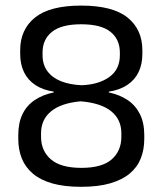

<svg xmlns="http://www.w3.org/2000/svg" viewBox="-20 -672 596 704"><path d="M277.5 13Q216.5 13 172.8 0.8Q129 -11.5 101.2 -34.8Q73.5 -58 60.2 -90.5Q47 -123 47 -163V-176.5Q47 -221.5 62.5 -253.5Q78 -285.5 107.5 -305.2Q137 -325 177 -333V-336Q137.5 -342 110 -360Q82.5 -378 68.2 -407Q54 -436 54 -474.5V-488Q54 -564 108.5 -607.8Q163 -651.5 277.5 -651.5Q393 -651.5 447.5 -607.8Q502 -564 502 -488V-474.5Q502 -436 487.8 -407Q473.5 -378 446 -360Q418.5 -342 379 -336V-333Q419.5 -324.5 448.5 -304.8Q477.5 -285 493.2 -253.2Q509 -221.5 509 -176.5V-163Q509 -123.5 496.2 -91.2Q483.5 -59 455.8 -35.8Q428 -12.5 384 0.2Q340 13 277.5 13ZM278.5 -56.5Q354.5 -56.5 389.8 -87.8Q425 -119 425 -170.5V-183.5Q425 -234 387.5 -264.2Q350 -294.5 275.5 -300.5Q204 -294 167.2 -263.8Q130.5 -233.5 130.5 -183.5V-170.5Q130.5 -119 166.5 -87.8Q202.5 -56.5 278.5 -56.5ZM279.5 -359.5Q342.5 -362 381 -389.8Q419.5 -417.5 419.5 -470V-479.5Q419.5 -527.5 385.2 -555.2Q351 -583 277.5 -583Q205 -583 170.5 -555.2Q136 -527.5 136 -479.5V-470Q136 -435 153.8 -411Q171.5 -387 203.5 -374.2Q235.5 -361.5 279.5 -359.5Z"/></svg>

Font: Anek Bangla Medium
Style: Regular
Weight: 400
Version: Version 1.003